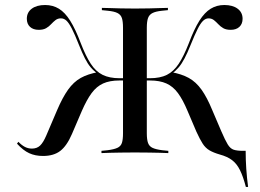

<svg xmlns="http://www.w3.org/2000/svg" viewBox="-20 -602 1021 755"><path d="M946.8 133.1Q936.3 92.7 923.8 67.3Q911.3 41.9 892.7 27.8Q874.2 13.7 844.4 5.6Q819.4 -1.6 803.6 -10.9Q787.9 -20.2 777 -37.1Q766.1 -54 752.4 -83.9L717.7 -165.3Q699.2 -209.7 679.8 -235.9Q660.5 -262.1 634.3 -273.8Q608.1 -285.5 570.2 -285.5H537.1V-294.4H569.4Q609.7 -294.4 636.3 -307.7Q662.9 -321 683.1 -351.6Q703.2 -382.3 722.6 -432.3Q743.5 -487.9 764.1 -520.6Q784.7 -553.2 808.5 -567.7Q832.3 -582.3 862.1 -582.3Q895.2 -582.3 914.5 -567.7Q933.9 -553.2 933.9 -528.2Q933.9 -508.1 921.4 -496.4Q908.9 -484.7 887.1 -484.7Q869.4 -484.7 858.1 -491.1Q846.8 -497.6 838.3 -506.9Q829.8 -516.1 821 -523Q812.1 -529.8 800 -529.8Q788.7 -529.8 778.6 -520.2Q768.5 -510.5 757.3 -488.3Q746 -466.1 729.8 -425.8Q716.9 -393.5 705.6 -372.2Q694.4 -350.8 682.3 -336.7Q670.2 -322.6 654.8 -311.3L652.4 -318.5Q693.5 -311.3 722.2 -295.6Q750.8 -279.8 772.6 -249.2Q794.4 -218.5 814.5 -169.4L850 -86.3Q865.3 -50.8 875.4 -34.3Q885.5 -17.7 898.8 -13.3Q912.1 -8.9 935.5 -8.9H946Q946 26.6 948.4 61.7Q950.8 96.8 955.6 133.1ZM149.2 11.3Q118.5 11.3 94.8 0.4Q71 -10.5 46.8 -37.1L52.4 -44.4Q64.5 -31.5 77.4 -24.6Q90.3 -17.7 105.6 -17.7Q125 -17.7 137.5 -29.4Q150 -41.1 162.1 -69.4L204.8 -169.4Q225.8 -218.5 247.6 -249.2Q269.4 -279.8 297.6 -295.6Q325.8 -311.3 366.9 -318.5L365.3 -311.3Q349.2 -322.6 337.1 -336.7Q325 -350.8 314.1 -372.2Q303.2 -393.5 290.3 -425.8Q274.2 -466.9 262.5 -489.5Q250.8 -512.1 241.1 -521Q231.5 -529.8 219.4 -529.8Q207.3 -529.8 198.4 -523Q189.5 -516.1 181 -506.9Q172.6 -497.6 161.3 -491.1Q150 -484.7 132.3 -484.7Q110.5 -484.7 98 -496.4Q85.5 -508.1 85.5 -528.2Q85.5 -553.2 104.8 -567.7Q124.2 -582.3 157.3 -582.3Q187.9 -582.3 211.7 -567.7Q235.5 -553.2 256 -520.6Q276.6 -487.9 297.6 -432.3Q316.9 -382.3 336.7 -351.6Q356.5 -321 383.5 -307.7Q410.5 -294.4 450 -294.4H482.3V-285.5H449.2Q411.3 -285.5 385.5 -273.8Q359.7 -262.1 340.3 -235.9Q321 -209.7 301.6 -165.3L262.9 -75Q242.7 -28.2 216.9 -8.5Q191.1 11.3 149.2 11.3ZM501.6 -2.4Q476.6 -2.4 454 -2Q431.5 -1.6 412.9 -1.2Q394.4 -0.8 379 0V-8.9L403.2 -11.3Q428.2 -14.5 441.5 -20.6Q454.8 -26.6 459.3 -39.9Q463.7 -53.2 463.7 -78.2V-492.7Q463.7 -517.7 459.3 -531Q454.8 -544.4 441.9 -550.8Q429 -557.3 404 -559.7L380.6 -562.1V-571Q395.2 -571 413.7 -570.2Q432.3 -569.4 454.4 -569Q476.6 -568.5 501.6 -568.5H510.5H519.4Q544.4 -568.5 566.5 -569Q588.7 -569.4 607.3 -570.2Q625.8 -571 640.3 -571V-562.1L616.9 -559.7Q592.7 -557.3 579.8 -550.8Q566.9 -544.4 562.1 -531Q557.3 -517.7 557.3 -492.7V-78.2Q557.3 -53.2 562.1 -39.9Q566.9 -26.6 579.8 -20.6Q592.7 -14.5 617.7 -11.3L641.9 -8.9V0Q627.4 -0.8 608.5 -1.2Q589.5 -1.6 567.3 -2Q545.2 -2.4 519.4 -2.4H510.5Z"/></svg>

Font: Playfair 144pt SemiExpanded Medium
Style: Regular
Weight: 500
Width: 6
Designer: Claus Eggers Sørensen
Foundry: Claus Eggers Sørensen
Version: Version 2.203